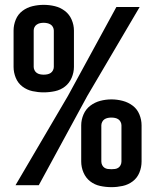

<svg xmlns="http://www.w3.org/2000/svg" viewBox="-20 -764 640 792"><path d="M160 -383Q137 -383 114 -388Q91 -393 72.5 -407Q54 -421 45 -443Q36 -465 36 -488V-638Q36 -661 45 -683Q54 -705 72.5 -719Q91 -733 114 -738.5Q137 -744 160 -744Q184 -744 206.5 -738.5Q229 -733 247.5 -719Q266 -705 275.5 -683Q285 -661 285 -638V-488Q285 -465 275.5 -443Q266 -421 248 -407Q230 -393 207 -388Q184 -383 160 -383ZM44 0 260 -368 460 -735H556L340 -368L140 0ZM160 -456Q168 -456 175.5 -457.5Q183 -459 189 -463Q195 -467 198.5 -474Q202 -481 202 -488V-638Q202 -645 198.5 -652Q195 -659 188.5 -663Q182 -667 174.5 -668.5Q167 -670 160 -670Q153 -670 145.5 -668.5Q138 -667 131.5 -662.5Q125 -658 122 -651.5Q119 -645 119 -638V-488Q119 -481 122.5 -474Q126 -467 132 -463Q138 -459 145.5 -457.5Q153 -456 160 -456ZM440 8Q416 8 393 3Q370 -2 352 -16Q334 -30 324.5 -52Q315 -74 315 -98V-247Q315 -270 324.5 -292Q334 -314 352.5 -328Q371 -342 393.5 -348Q416 -354 440 -354Q463 -354 486 -348Q509 -342 527.5 -328Q546 -314 555 -292Q564 -270 564 -247V-98Q564 -74 555 -52Q546 -30 527.5 -16Q509 -2 486 3Q463 8 440 8ZM440 -66Q447 -66 454.5 -67Q462 -68 468 -72Q474 -76 477.5 -83Q481 -90 481 -98V-247Q481 -254 477.5 -261Q474 -268 468 -272Q462 -276 454.5 -277.5Q447 -279 439 -279Q432 -279 424.5 -277.5Q417 -276 411 -272Q405 -268 401.5 -261Q398 -254 398 -247V-98Q398 -90 401.5 -83Q405 -76 411 -72Q417 -68 424.5 -67Q432 -66 440 -66Z"/></svg>

Font: Iosevka Meiseki Sans
Style: Regular
Weight: 400
Monospace: yes
Designer: Belleve Invis
Foundry: Belleve Invis
Version: Version 11.2.6; ttfautohint (v1.8.4)